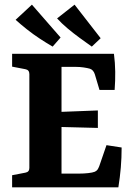

<svg xmlns="http://www.w3.org/2000/svg" viewBox="-20 -804 568 824"><path d="M407 -418 387 -485Q381 -504 366 -509Q356 -512 339.5 -514.5Q323 -517 305 -517H244V-324L400 -330V-255L244 -259V-59H321Q339 -59 358 -61Q377 -63 387 -67Q395 -71 398.5 -76Q402 -81 406 -91L437 -181L502 -171Q502 -127 498.5 -85.5Q495 -44 488 0H32V-52L89 -63Q106 -66 106 -83V-486Q106 -504 89 -507L32 -518V-573H469Q474 -535 474.5 -496.5Q475 -458 472 -418ZM412 -640 374 -604Q350 -621 322.5 -641Q295 -661 269.5 -682.5Q244 -704 225 -725L300 -784ZM240 -643 206 -604Q180 -619 151 -638Q122 -657 95 -678.5Q68 -700 47 -719L117 -784Z"/></svg>

Font: Rasa
Style: Bold
Weight: 700
Designer: Anna Giedrys (Yrsa+Rasa design), David Brezina (Yrsa art-direction, Rasa art-direction, design)
Foundry: Rosetta Type Foundry
Version: Version 2.004